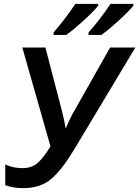

<svg xmlns="http://www.w3.org/2000/svg" viewBox="-20 -959 717 989"><path d="M100 10Q190 10 246 -39Q302 -88 365 -194L677 -714H547L365 -392Q352 -371 340.5 -346.5Q329 -322 318 -297Q314 -324 307.5 -352Q301 -380 295 -403L214 -714H95L240 -205Q208 -152 177 -122.5Q146 -93 96 -93Q46 -93 7 -112V-5Q47 10 100 10ZM436 -779H502Q540 -806 593 -854.5Q646 -903 667 -930V-939H549Q527 -905 494.5 -862.5Q462 -820 436 -792ZM256 -779H321Q359 -806 412 -854.5Q465 -903 486 -930V-939H368Q346 -905 313.5 -862.5Q281 -820 256 -792Z"/></svg>

Font: Noto Sans UI Medium
Style: Italic
Weight: 500
Italic angle: -12°
Designer: Monotype Design Team
Foundry: Monotype Imaging Inc.
Version: Version 1.901